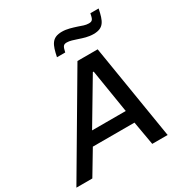

<svg xmlns="http://www.w3.org/2000/svg" viewBox="-234 -1059 1148 1210"><g transform="rotate(-30 340.0 -454.0)"><path d="M276 -773H336C345 -811 349 -823 376 -823C398 -823 422 -814 447 -806C480 -795 511 -784 550 -784C624 -784 640 -825 657 -908H597C589 -869 585 -857 557 -857C533 -857 512 -866 486 -875C454 -885 420 -897 383 -897C309 -897 293 -855 276 -773ZM376 -688 -29 0H87L190 -172H493L523 0H635L523 -688ZM482 -263H237L425 -579H431Z"/></g></svg>

Font: Saira UNSAM Medium Italic
Style: Regular
Weight: 500
Italic angle: -12°
Designer: Hector Gatti with collaboration of the Omnibus-Type team
Foundry: Omnibus-Type
Version: Version 0.072;PS 000.072;hotconv 1.0.88;makeotf.lib2.5.64775